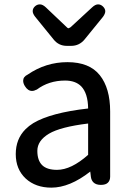

<svg xmlns="http://www.w3.org/2000/svg" viewBox="-20 -819 603 886"><path d="M98.6 4.9Q52.7 -38.1 52.7 -107.9Q52.7 -177.7 97.7 -222.7Q113.3 -238.3 133.8 -251Q213.9 -298.8 386.7 -318.4Q385.7 -388.7 354.5 -420.9Q328.1 -447.3 280.3 -447.3Q205.1 -447.3 149.4 -405.3Q149.4 -405.3 148.4 -405.3Q137.7 -399.4 127.9 -399.4Q108.4 -399.4 94.7 -421.9Q86.9 -434.6 86.9 -446.3Q86.9 -464.8 107.4 -474.6Q191.4 -532.2 291 -532.2Q392.6 -532.2 440.4 -472.2Q488.3 -412.1 488.3 -304.7V-3.9Q488.3 13.7 478 23.9Q467.8 34.2 445.3 34.2Q422.9 34.2 411.1 22.5Q401.4 12.7 399.4 -2.9L396.5 -27.3Q301.8 46.9 216.8 46.9Q144.5 46.9 98.6 4.9ZM152.3 -123Q152.3 -79.1 174.3 -57.1Q196.3 -35.2 243.2 -35.2Q308.6 -35.2 386.7 -104.5V-249Q258.8 -233.4 206.1 -202.1Q152.3 -169.9 152.3 -123ZM288.1 -607.4Q251 -607.4 227.5 -636.7L142.6 -741.2Q130.9 -755.9 130.9 -767.6Q130.9 -780.3 141.6 -790Q151.4 -798.8 164.1 -798.8Q176.8 -798.8 191.4 -785.2L288.1 -693.4Q292 -688.5 296.9 -688.5L305.7 -693.4L405.3 -785.2Q419.9 -798.8 432.6 -798.8Q445.3 -798.8 455.6 -788.6Q465.8 -778.3 465.8 -767.1Q465.8 -755.9 455.1 -741.2Q455.1 -741.2 370.1 -636.7Q345.7 -607.4 308.6 -607.4Z"/></svg>

Font: TaiwanPearl
Style: Regular
Weight: 400
Version: Version 2.102